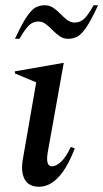

<svg xmlns="http://www.w3.org/2000/svg" viewBox="-20 -702 394 732"><path d="M129 10Q89 10 73.5 -19.5Q58 -49 68 -100L118 -388L37 -422V-430L220 -462H223L162 -121Q153 -68 178 -68Q194 -68 213 -85.5Q232 -103 250 -142L265 -136Q236 -61 202 -25.5Q168 10 129 10ZM37 -554Q64 -612 82.5 -639Q101 -666 116.5 -674Q132 -682 151 -682Q169 -682 183.5 -672Q198 -662 210.5 -649Q223 -636 236 -626Q249 -616 265 -616Q282 -616 297 -627Q312 -638 337 -682H354Q327 -624 308.5 -597Q290 -570 274 -562Q258 -554 240 -554Q222 -554 207.5 -564Q193 -574 180.5 -587Q168 -600 155 -610Q142 -620 126 -620Q109 -620 94.5 -609Q80 -598 54 -554Z"/></svg>

Font: Spectral Medium
Style: Italic
Weight: 500
Italic angle: -10°
Designer: Jean-Baptiste Levee
Foundry: Production Type
Version: Version 2.001